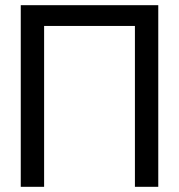

<svg xmlns="http://www.w3.org/2000/svg" viewBox="-20 -720 690 740"><path d="M60 0V-700H590V0H500V-620H150V0Z"/></svg>

Font: Tektur
Style: Regular
Weight: 400
Designer: Adam Jagosz
Foundry: Adam Jagosz
Version: Version 1.005;gftools[0.9.30]